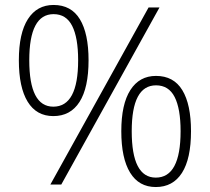

<svg xmlns="http://www.w3.org/2000/svg" viewBox="-20 -744 846 774"><path d="M196 -724Q267 -724 302 -666.5Q337 -609 337 -501Q337 -390 300.5 -333Q264 -276 195 -276Q127 -276 91.5 -334Q56 -392 56 -501Q56 -610 92.5 -667Q129 -724 196 -724ZM623 -714 227 0H183L579 -714ZM196 -687Q98 -687 98 -501Q98 -314 195 -314Q295 -314 295 -501Q295 -592 271 -639.5Q247 -687 196 -687ZM609 -438Q680 -438 715 -380.5Q750 -323 750 -215Q750 -104 713.5 -47Q677 10 608 10Q540 10 504.5 -48Q469 -106 469 -215Q469 -324 505.5 -381Q542 -438 609 -438ZM609 -400Q511 -400 511 -215Q511 -28 608 -28Q708 -28 708 -215Q708 -306 684 -353Q660 -400 609 -400Z"/></svg>

Font: Noto Kufi Arabic ExtraLight
Style: Regular
Weight: 200
Designer: Monotype Design Team, David Williams, Khaled Hosny
Foundry: Google LLC
Version: Version 2.109; ttfautohint (v1.8.4.7-5d5b)